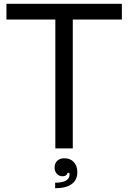

<svg xmlns="http://www.w3.org/2000/svg" viewBox="-20 -783 677 1013"><path d="M364 0H272V-680H14V-763H623V-680H364ZM271 181Q308 181 327.5 170Q347 159 347 139Q347 133 346 129H336Q335 137 328 142Q321 147 310 147Q292 147 280 134Q268 121 268 101Q268 79 282 65.5Q296 52 319 52Q351 52 369.5 72Q388 92 388 126Q388 166 358.5 188Q329 210 271 210Z"/></svg>

Font: Open Sauce Sans
Style: Regular
Weight: 400
Designer: Alfredo Marco Pradil
Foundry: Creative Sauce Fz LLC
Version: Version 1.477